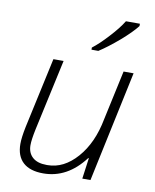

<svg xmlns="http://www.w3.org/2000/svg" viewBox="-86 -832 730 905"><g transform="rotate(10 279.0 -379.0)"><path d="M306.2 -606V-616.2Q339.4 -641.6 379.4 -685.5Q420.4 -729.5 442.9 -766.1H509.8V-754.9Q485.4 -723.1 432.6 -677.2Q379.4 -631.8 338.9 -606ZM101.1 -112.8Q101.1 -76.2 124.5 -55.2Q147.9 -34.2 191.9 -34.2Q193.8 -34.2 196.3 -34.2Q273.9 -34.2 336.9 -105.7Q399.9 -177.2 421.9 -293.9L473.1 -530.8H521L408.2 0H369.1L382.8 -100.1H379.9Q298.3 7.8 183.1 7.8Q119.1 7.8 86.2 -22.5Q53.2 -52.7 53.2 -110.8Q53.2 -141.6 64 -193.8L137.2 -530.8H186L111.8 -189.9Q101.1 -139.2 101.1 -112.8Z"/></g></svg>

Font: Open Sans Hebrew Light
Style: Italic
Weight: 300
Italic angle: -12°
Foundry: Ascender Corporation, Yanek Iontef
Version: Version 2.001;PS 002.001;hotconv 1.0.70;makeotf.lib2.5.58329